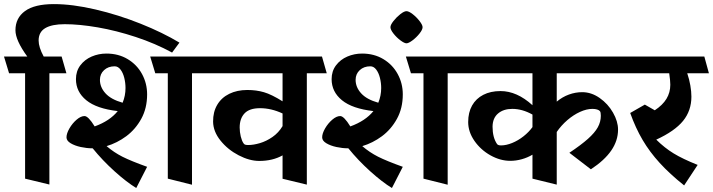

<svg xmlns="http://www.w3.org/2000/svg" viewBox="-45 -857 3498 942"><path d="M144.5 -658.2Q144.5 -625.5 169.4 -579.6H257.3L280.8 -497.6H197.3V48.3L78.1 19.5V-497.6H-0.5L-25.4 -579.6H88.9Q30.8 -659.2 30.8 -708.5Q30.8 -768.6 77.6 -802.7Q124.5 -836.9 219.2 -836.9Q311 -836.9 423.6 -810.5Q536.1 -784.2 644.8 -740.7Q753.4 -697.3 835.4 -647.9L799.3 -599.1Q716.8 -644 621.1 -675.5Q525.4 -707 434.8 -722.7Q344.2 -738.3 272.5 -738.3Q209.5 -738.3 177 -719Q144.5 -699.7 144.5 -658.2Z M478 -140.1Q513.7 -109.4 555.7 -88.1Q597.7 -66.9 676.8 -38.6L623.5 65.4Q576.7 37.1 516.8 -16.8Q457 -70.8 409.7 -129.4H407.2Q380.9 -129.4 351.3 -135.7Q321.8 -142.1 301.5 -154.3Q281.2 -166.5 281.2 -183.1Q281.2 -202.1 295.7 -227.1Q310.1 -252 330.8 -269.8Q351.6 -287.6 369.6 -287.6Q388.2 -287.6 419.4 -236.8Q493.7 -263.7 532.7 -312Q429.2 -323.7 378.4 -365.2Q327.6 -406.7 327.6 -468.8Q327.6 -507.8 349.1 -536.4Q370.6 -564.9 404.8 -579.6Q439 -594.2 477.1 -594.2Q536.1 -594.2 581.5 -566.9Q627 -539.6 651.9 -493.7Q676.8 -447.8 676.8 -394Q676.8 -326.2 648.2 -274.2Q619.6 -222.2 574.5 -188.7Q529.3 -155.3 478 -140.1ZM998.5 -497.6H897V49.3L778.3 19.5V-497.6H716.8L691.9 -579.6H975.1ZM556.6 -353Q570.8 -387.2 570.8 -425.3Q570.8 -450.2 564.7 -474.9Q558.6 -499.5 546.4 -515.6Q534.2 -531.7 517.6 -531.7Q485.8 -531.7 465.6 -512.9Q445.3 -494.1 445.3 -465.3Q445.3 -429.2 472.4 -399.2Q499.5 -369.1 556.6 -353Z M1558.1 -497.6H1460.4V48.8L1341.3 20V-94.7Q1292.5 -67.4 1227.1 -67.4Q1179.2 -67.4 1126 -95Q1072.8 -122.6 1036.9 -167.2Q1001 -211.9 1000.5 -260.3Q1000 -307.6 1020.8 -342.8Q1041.5 -377.9 1079.8 -396.7Q1118.2 -415.5 1168.5 -415.5Q1212.9 -415.5 1250.2 -404.5Q1287.6 -393.6 1341.3 -359.9V-497.6H970.7L945.8 -579.6H1534.7ZM1341.3 -238.3V-300.3Q1285.6 -326.2 1231 -326.2Q1178.7 -326.2 1154.8 -300.8Q1130.9 -275.4 1130.9 -231.4Q1130.9 -209.5 1136.2 -187.5Q1141.6 -165.5 1149.9 -153.8Q1152.8 -148.9 1158 -147.2Q1163.1 -145.5 1173.3 -145.5Q1198.7 -145.5 1230.2 -154.8Q1261.7 -164.1 1291.7 -184.8Q1321.8 -205.6 1341.3 -238.3Z M1732.4 -140.1Q1768.1 -109.4 1810.1 -88.1Q1852.1 -66.9 1931.2 -38.6L1877.9 65.4Q1831.1 37.1 1771.2 -16.8Q1711.4 -70.8 1664.1 -129.4H1661.6Q1635.3 -129.4 1605.7 -135.7Q1576.2 -142.1 1555.9 -154.3Q1535.6 -166.5 1535.6 -183.1Q1535.6 -202.1 1550 -227.1Q1564.5 -252 1585.2 -269.8Q1606 -287.6 1624 -287.6Q1642.6 -287.6 1673.8 -236.8Q1748 -263.7 1787.1 -312Q1683.6 -323.7 1632.8 -365.2Q1582 -406.7 1582 -468.8Q1582 -507.8 1603.5 -536.4Q1625 -564.9 1659.2 -579.6Q1693.4 -594.2 1731.4 -594.2Q1790.5 -594.2 1835.9 -566.9Q1881.3 -539.6 1906.2 -493.7Q1931.2 -447.8 1931.2 -394Q1931.2 -326.2 1902.6 -274.2Q1874 -222.2 1828.9 -188.7Q1783.7 -155.3 1732.4 -140.1ZM2252.9 -497.6H2151.4V49.3L2032.7 19.5V-497.6H1971.2L1946.3 -579.6H2229.5ZM1811 -353Q1825.2 -387.2 1825.2 -425.3Q1825.2 -450.2 1819.1 -474.9Q1813 -499.5 1800.8 -515.6Q1788.6 -531.7 1772 -531.7Q1740.2 -531.7 1720 -512.9Q1699.7 -494.1 1699.7 -465.3Q1699.7 -429.2 1726.8 -399.2Q1753.9 -369.1 1811 -353Z M1870.6 -723.6Q1870.6 -734.9 1885.5 -753.9Q1900.4 -772.9 1919.2 -787.6Q1938 -802.2 1949.2 -802.2Q1960.9 -802.2 1980 -787.4Q1999 -772.5 2013.7 -753.4Q2028.3 -734.4 2028.3 -723.6Q2028.3 -711.4 2013.2 -692.4Q1998 -673.3 1978.8 -658.9Q1959.5 -644.5 1949.2 -644.5Q1939 -644.5 1919.7 -658.9Q1900.4 -673.3 1885.5 -692.4Q1870.6 -711.4 1870.6 -723.6Z M2987.3 -221.2Q2987.3 -167 2954.1 -118.7Q2920.9 -70.3 2854 -26.4L2748.5 -107.4Q2806.2 -146 2839.6 -175.8Q2873 -205.6 2887.9 -232.4Q2902.8 -259.3 2902.8 -289.1Q2902.8 -306.6 2898.4 -311.5Q2895 -316.4 2885 -319.6Q2875 -322.8 2861.8 -322.8Q2833 -322.8 2800.8 -308.1Q2768.6 -293.5 2738.5 -267.6Q2708.5 -241.7 2686.5 -209.5V48.8L2567.4 19.5V-98.1Q2543.9 -84 2515.4 -75.9Q2486.8 -67.9 2458.5 -67.9Q2409.7 -67.9 2361.6 -94.7Q2313.5 -121.6 2282.7 -165.8Q2252 -210 2252 -258.3Q2252 -305.2 2271.2 -339.4Q2290.5 -373.5 2326.2 -391.8Q2361.8 -410.2 2410.6 -410.2Q2491.2 -410.2 2567.4 -340.8V-497.6H2225.1L2200.2 -579.6H3021L3044.9 -497.6H2686.5V-358.4Q2713.9 -381.3 2746.1 -393.1Q2778.3 -404.8 2811.5 -404.8Q2856.4 -404.8 2897.2 -376.2Q2938 -347.7 2962.6 -304.4Q2987.3 -261.2 2987.3 -221.2ZM2567.4 -233.4V-294.9Q2517.6 -322.8 2468.3 -322.8Q2425.3 -322.8 2398.7 -300.3Q2372.1 -277.8 2371.6 -235.8Q2371.6 -182.6 2393.6 -150.4Q2398.4 -143.6 2413.1 -143.6Q2438.5 -143.6 2467.8 -155.5Q2497.1 -167.5 2523.4 -188.2Q2549.8 -209 2567.4 -233.4Z M3174.8 -171.9Q3215.8 -131.3 3259.8 -104.5Q3303.7 -77.6 3377.9 -47.9L3311.5 52.7Q3240.7 -3.9 3191.7 -57.6Q3142.6 -111.3 3107.9 -170.2Q3073.2 -229 3046.9 -302.7L3118.7 -343.8L3167.5 -315.9Q3206.1 -341.3 3224.9 -372.3Q3243.7 -403.3 3243.7 -441.4Q3243.7 -460.9 3238.3 -497.6H3021.5L2996.1 -579.6H3410.6L3433.1 -497.6H3326.7Q3336.9 -467.8 3342 -437.7Q3347.2 -407.7 3347.2 -382.8Q3347.2 -314 3306.2 -263.7Q3265.1 -213.4 3174.8 -171.9Z"/></svg>

Font: Vesper Libre
Style: Bold
Weight: 700
Designer: Robert Keller & Kimya Gandhi
Foundry: Mota Italic
Version: Version 1.058